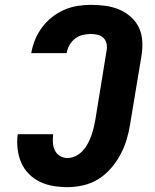

<svg xmlns="http://www.w3.org/2000/svg" viewBox="-20 -763 640 791"><path d="M258 8Q228 8 198.5 3Q169 -2 143.5 -14.5Q118 -27 98 -47.5Q78 -68 67 -94Q56 -120 52.5 -149.5Q49 -179 53 -210H199Q197 -192 198 -175Q199 -158 206 -143.5Q213 -129 227 -120.5Q241 -112 258 -112Q275 -112 291.5 -120Q308 -128 320.5 -141.5Q333 -155 341.5 -171Q350 -187 356 -203.5Q362 -220 366 -237Q370 -254 373 -271L419 -554Q422 -569 419 -583Q416 -597 406.5 -606.5Q397 -616 383 -619.5Q369 -623 354 -623Q338 -623 321 -619Q304 -615 289.5 -604Q275 -593 266 -577Q257 -561 255 -545Q255 -545 254.5 -544.5Q254 -544 254 -544H109Q109 -545 109 -545.5Q109 -546 109 -546Q114 -574 125 -600.5Q136 -627 153.5 -650.5Q171 -674 194.5 -692.5Q218 -711 244.5 -722.5Q271 -734 299 -738.5Q327 -743 354 -743Q385 -743 414.5 -739Q444 -735 470.5 -724Q497 -713 518.5 -694Q540 -675 552 -650Q564 -625 566 -595Q568 -565 563 -534L516 -251Q511 -219 501.5 -187.5Q492 -156 476 -126Q460 -96 437 -69.5Q414 -43 385 -25Q356 -7 323 0.5Q290 8 258 8Z"/></svg>

Font: Iosevka SS04 Heavy Extended
Style: Italic
Weight: 900
Width: 7
Italic angle: -9°
Monospace: yes
Designer: Belleve Invis
Foundry: Belleve Invis
Version: Version 19.0.0; ttfautohint (v1.8.4)